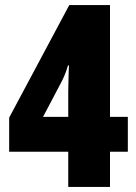

<svg xmlns="http://www.w3.org/2000/svg" viewBox="-20 -734 535 754"><path d="M482 -138V-275H412V-714H252L16 -272V-138H248V0H412V-138ZM248 -275H149L218 -406C229 -426 239 -449 247 -477H251C250 -474 248 -384 248 -372Z"/></svg>

Font: Noto Sans Arabic ExtCond Blk
Style: Regular
Weight: 900
Width: 2
Designer: Monotype Design Team, Nadine Chahine, Nizar Qandah and Khaled Hosny
Foundry: Monotype Imaging Inc.
Version: Version 2.012